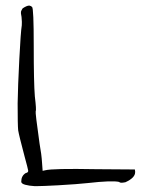

<svg xmlns="http://www.w3.org/2000/svg" viewBox="-20 -669 521 675"><path d="M59.6 -639.6Q74.2 -649.4 83 -649.4Q88.9 -648.4 92.8 -644.5Q98.6 -639.6 98.6 -509.8Q98.6 -377.9 102.5 -330.1Q108.4 -281.2 105.5 -278.3Q103.5 -274.4 119.1 -164.1Q126 -127 127.9 -95.7Q128.9 -85.9 129.9 -68.4Q131.8 -68.4 138.7 -70.3Q165 -77.1 317.4 -74.2Q363.3 -74.2 454.1 -73.2Q454.1 -71.3 455.1 -66.4Q455.1 -64.5 455.1 -63.5Q455.1 -43.9 420.9 -28.3Q401.4 -24.4 399.4 -29.3Q375 -35.2 288.1 -25.4Q252.9 -21.5 184.6 -17.6Q128.9 -14.6 109.4 -14.6Q104.5 -14.6 101.6 -14.6Q83 -15.6 68.4 -19.5Q54.7 -23.4 54.7 -30.3Q54.7 -50.8 70.3 -60.5Q80.1 -62.5 79.1 -69.3Q78.1 -76.2 66.4 -119.1Q46.9 -192.4 43.9 -210.9Q42 -228.5 42 -305.7Q43 -366.2 47.9 -460.9Q52.7 -555.7 56.6 -580.1Q57.6 -589.8 55.7 -609.4Q52.7 -624 53.7 -627.9Q54.7 -631.8 59.6 -639.6Z"/></svg>

Font: Yahfie
Style: Heavy
Weight: 600
Designer: Joe Palazzolo
Foundry: jozolo LLC
Version: Version 001.000